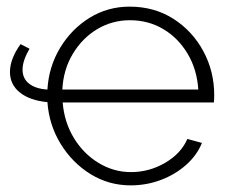

<svg xmlns="http://www.w3.org/2000/svg" viewBox="-20 -549 697 579"><path d="M10 -332Q10 -371 42 -416L69 -402Q48 -366 48 -339Q48 -312 68 -296.5Q88 -281 123 -279Q127 -348 161.5 -405Q196 -462 250.5 -495.5Q305 -529 371 -529Q445 -529 502.5 -492.5Q560 -456 593 -395Q626 -334 626 -262Q626 -250 625 -240H169Q174 -180 203 -132.5Q232 -85 277.5 -57.5Q323 -30 375 -30Q430 -30 478 -58Q526 -86 545 -130L589 -118Q574 -81 541.5 -52Q509 -23 465.5 -6.5Q422 10 374 10Q308 10 253 -24Q198 -58 163 -115Q128 -172 123 -241Q70 -246 40 -270Q10 -294 10 -332ZM168 -279H578Q574 -340 545.5 -387.5Q517 -435 472 -461.5Q427 -488 372 -488Q318 -488 273 -461Q228 -434 199.5 -386.5Q171 -339 168 -279Z"/></svg>

Font: Raleway Light
Style: Regular
Weight: 300
Designer: Matt McInerney, Pablo Impallari, Rodrigo Fuenzalida
Foundry: Matt McInerney, Pablo Impallari, Rodrigo Fuenzalida
Version: Version 4.026